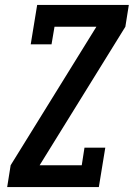

<svg xmlns="http://www.w3.org/2000/svg" viewBox="-20 -755 540 775"><path d="M9 0 23 -88 369 -647H200L188 -576H104L130 -735H500L486 -647L140 -88H310L321 -159H405L379 0Z"/></svg>

Font: Iosevka Slab Semibold
Style: Italic
Weight: 600
Italic angle: -9°
Monospace: yes
Designer: Belleve Invis
Foundry: Belleve Invis
Version: Version 11.1.1; ttfautohint (v1.8.3)